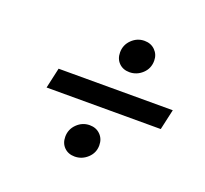

<svg xmlns="http://www.w3.org/2000/svg" viewBox="-89 -707 715 670"><g transform="rotate(20 269.0 -371.5)"><path d="M75 -333 92 -409H516L499 -333ZM328 -482Q304 -482 289 -497Q274 -512 274 -536Q274 -564 294 -583.5Q314 -603 341 -603Q365 -603 380.5 -587.5Q396 -572 396 -549Q396 -520 375.5 -501Q355 -482 328 -482ZM249 -140Q225 -140 210 -155Q195 -170 195 -194Q195 -222 215 -241.5Q235 -261 262 -261Q286 -261 301.5 -245.5Q317 -230 317 -206Q317 -178 296.5 -159Q276 -140 249 -140Z"/></g></svg>

Font: Instrument Sans SemiCondensed Medium
Style: Italic
Weight: 500
Width: 4
Italic angle: -13°
Designer: Rodrigo Fuenzalida
Foundry: fragTYPE
Version: Version 1.000;gftools[0.9.28]